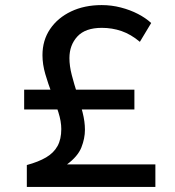

<svg xmlns="http://www.w3.org/2000/svg" viewBox="-20 -735 688 755"><path d="M85.5 0V-86Q131.5 -98.5 161.5 -116.2Q191.5 -134 206.2 -160.8Q221 -187.5 221 -227.5Q221 -257.5 209.8 -293Q198.5 -328.5 184 -366.8Q169.5 -405 158.2 -443.5Q147 -482 147 -518Q147 -576.5 177 -620.8Q207 -665 259.5 -690Q312 -715 380 -715Q418.5 -715 455.2 -705.5Q492 -696 522.8 -680Q553.5 -664 574.5 -644.5L530 -570.5Q495 -600 458 -612.8Q421 -625.5 380.5 -625.5Q315.5 -625.5 284.2 -591.5Q253 -557.5 253 -506.5Q253 -475.5 262.2 -440Q271.5 -404.5 283.5 -367Q295.5 -329.5 304.8 -293Q314 -256.5 314 -225Q314 -190.5 300 -155.2Q286 -120 243.5 -88.5H591V0ZM75 -304.5V-382.5H508.5V-304.5Z"/></svg>

Font: Geologica Thin Cursive
Style: Regular
Weight: 400
Version: Version 1.010;gftools[0.9.28]